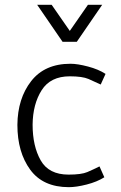

<svg xmlns="http://www.w3.org/2000/svg" viewBox="-20 -762 503 795"><path d="M134 -742H194L269 -634L344 -742H403L298 -589H239ZM412 -28Q382 -9 339 2Q296 13 265 13Q158 13 105 -59.5Q52 -132 52 -245Q53 -354 109 -426Q165 -498 272 -498Q301 -498 344.5 -486.5Q388 -475 417 -456L397 -412Q372 -424 346.5 -435Q321 -446 269 -446Q189 -446 152.5 -388.5Q116 -331 115 -246Q115 -157 148.5 -98Q182 -39 264 -39Q317 -39 341.5 -49.5Q366 -60 392 -73Z"/></svg>

Font: Palanquin Light
Style: Regular
Weight: 300
Designer: Pria Ravichandran
Version: Version 1.0.4